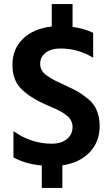

<svg xmlns="http://www.w3.org/2000/svg" viewBox="-20 -807 550 942"><path d="M286 115H185V5Q102 -3 46 -35V-164Q132 -102 234 -102Q280 -102 308 -124.5Q336 -147 336 -185Q336 -196 332.5 -205.5Q329 -215 324.5 -222.5Q320 -230 310 -238Q300 -246 293 -251Q286 -256 270.5 -264Q255 -272 247 -275.5Q239 -279 219 -287.5Q199 -296 191 -300Q122 -332 81.5 -374Q41 -416 41 -489Q41 -567 93 -617Q145 -667 234 -677V-787H336V-675Q394 -667 437 -646V-524Q362 -569 277 -569Q230 -569 203.5 -548Q177 -527 177 -494Q177 -476 185.5 -461.5Q194 -447 214 -433.5Q234 -420 249.5 -412Q265 -404 296 -390Q334 -373 359 -359Q384 -345 412.5 -321.5Q441 -298 455 -264.5Q469 -231 469 -189Q469 -111 419.5 -59.5Q370 -8 286 4Z"/></svg>

Font: Hind Vadodara SemiBold
Style: Regular
Weight: 600
Designer: Hitesh Malaviya
Foundry: Indian Type Foundry
Version: Version 1.001;PS 1.0;hotconv 1.0.86;makeotf.lib2.5.63406; tt